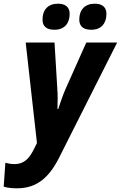

<svg xmlns="http://www.w3.org/2000/svg" viewBox="-87 -779 654 1039"><path d="M408 -618C461 -618 489 -653 489 -704C489 -745 460 -759 426 -759C372 -759 342 -726 342 -673C342 -633 368 -618 408 -618ZM208 -618C262 -618 290 -653 290 -704C290 -745 261 -759 227 -759C173 -759 143 -726 143 -673C143 -633 169 -618 208 -618ZM5 240C113 240 179 181 233 74L547 -549H380L268 -298C253 -264 239 -222 228 -189H224C225 -223 226 -264 223 -301L208 -549H52L113 -5L93 35C69 81 41 109 -8 109C-27 109 -43 106 -58 102L-67 231C-51 236 -29 240 5 240Z"/></svg>

Font: Noto Sans SemiCondensed ExtraBold
Style: Italic
Weight: 800
Width: 4
Italic angle: -12°
Designer: Monotype Design Team
Foundry: Monotype Imaging Inc.
Version: Version 2.013